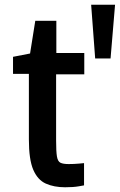

<svg xmlns="http://www.w3.org/2000/svg" viewBox="-20 -777 506 811"><path d="M255 14Q208 14 173.5 -1.5Q139 -17 120.5 -60Q102 -103 102 -188V-465H35V-537L107 -551L129 -689H218V-553H336V-463H217V-183Q217 -137 220.5 -116Q224 -95 235.5 -89.5Q247 -84 270 -84Q293 -84 314 -86Q335 -88 335 -88V6Q335 6 312.5 10Q290 14 255 14ZM382 -530 365 -757H466L447 -530Z"/></svg>

Font: Ruda
Style: Bold
Weight: 700
Designer: Mariela Monsalve and Angelina Sanchez
Foundry: Mariela Monsalve and Angelina Sanchez
Version: Version 2.000